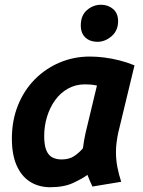

<svg xmlns="http://www.w3.org/2000/svg" viewBox="-20 -776 600 808"><path d="M189 12Q140 11 104.5 -12.5Q69 -36 49.5 -81Q30 -126 30 -193Q30 -269 55.5 -332.5Q81 -396 126.5 -442Q172 -488 231.5 -513Q291 -538 358 -538Q388 -538 419 -534Q450 -530 482 -522Q514 -514 546 -501L477 -215Q473 -195 470.5 -175.5Q468 -156 468 -136Q468 -103 474 -72.5Q480 -42 490 -11L369 9Q365 1 357.5 -16.5Q350 -34 348 -40Q326 -24 287.5 -6Q249 12 189 12ZM239 -105Q271 -105 292 -119Q313 -133 329 -152Q331 -169 333.5 -183Q336 -197 340 -216L388 -416Q375 -419 362 -420Q349 -421 337 -421Q298 -421 266 -403Q234 -385 212 -354.5Q190 -324 178 -285Q166 -246 166 -204Q166 -165 175 -143.5Q184 -122 200.5 -113.5Q217 -105 239 -105ZM390 -600Q359 -600 339.5 -618Q320 -636 320 -669Q320 -711 346 -733.5Q372 -756 405 -756Q435 -756 456 -738Q477 -720 477 -687Q477 -647 449.5 -623.5Q422 -600 390 -600Z"/></svg>

Font: Ubuntu Sans Mono
Style: Bold Italic
Weight: 700
Italic angle: -13.5°
Monospace: yes
Designer: Dalton Maag Ltd
Foundry: Dalton Maag Ltd
Version: Version 1.006